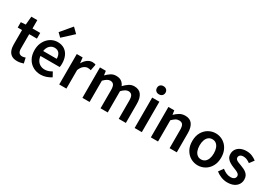

<svg xmlns="http://www.w3.org/2000/svg" viewBox="34 -1964 4292 3034"><g transform="rotate(30 2180.0 -447.5)"><path d="M278 14Q214 14 175.5 -11.5Q137 -37 119.5 -82.5Q102 -128 102 -188V-451H23V-549L110 -555L124 -707H233V-555H374V-451H233V-187Q233 -139 252.5 -114.5Q272 -90 312 -90Q326 -90 341.5 -94Q357 -98 369 -103L391 -7Q369 0 340.5 7Q312 14 278 14Z M705 14Q628 14 566 -21Q504 -56 467.5 -121Q431 -186 431 -277Q431 -345 452.5 -398.5Q474 -452 510.5 -490.5Q547 -529 592.5 -549Q638 -569 687 -569Q762 -569 813 -535.5Q864 -502 890 -442.5Q916 -383 916 -305Q916 -286 914.5 -269.5Q913 -253 910 -242H559Q564 -193 586 -159Q608 -125 642.5 -106.5Q677 -88 722 -88Q757 -88 788 -98.5Q819 -109 850 -128L895 -46Q856 -20 807 -3Q758 14 705 14ZM557 -331H804Q804 -394 775 -430.5Q746 -467 689 -467Q658 -467 630 -451.5Q602 -436 582.5 -406Q563 -376 557 -331ZM685 -647 619 -711 786 -909 875 -822Z M1041 0V-555H1148L1159 -456H1161Q1191 -510 1233 -539.5Q1275 -569 1319 -569Q1341 -569 1355.5 -566Q1370 -563 1382 -557L1360 -444Q1345 -448 1332.5 -450.5Q1320 -453 1302 -453Q1270 -453 1233.5 -427Q1197 -401 1172 -338V0Z M1464 0V-555H1571L1582 -479H1584Q1620 -516 1661 -542.5Q1702 -569 1755 -569Q1816 -569 1852.5 -543Q1889 -517 1908 -470Q1948 -512 1991 -540.5Q2034 -569 2087 -569Q2174 -569 2215.5 -511Q2257 -453 2257 -348V0H2127V-331Q2127 -400 2106.5 -428Q2086 -456 2042 -456Q2016 -456 1987.5 -439Q1959 -422 1926 -388V0H1795V-331Q1795 -400 1774.5 -428Q1754 -456 1710 -456Q1685 -456 1656 -439Q1627 -422 1595 -388V0Z M2417 0V-555H2548V0ZM2483 -652Q2447 -652 2426 -672.5Q2405 -693 2405 -727Q2405 -760 2426 -780.5Q2447 -801 2483 -801Q2517 -801 2539 -780.5Q2561 -760 2561 -727Q2561 -693 2539 -672.5Q2517 -652 2483 -652Z M2713 0V-555H2820L2831 -480H2833Q2870 -517 2914 -543Q2958 -569 3015 -569Q3104 -569 3145 -511Q3186 -453 3186 -348V0H3055V-331Q3055 -400 3034.5 -428Q3014 -456 2969 -456Q2933 -456 2905.5 -438.5Q2878 -421 2844 -388V0Z M3572 14Q3503 14 3442.5 -20.5Q3382 -55 3345 -120.5Q3308 -186 3308 -277Q3308 -370 3345 -435Q3382 -500 3442.5 -534.5Q3503 -569 3572 -569Q3624 -569 3671.5 -549.5Q3719 -530 3756 -492.5Q3793 -455 3814.5 -401Q3836 -347 3836 -277Q3836 -186 3799 -120.5Q3762 -55 3701.5 -20.5Q3641 14 3572 14ZM3572 -94Q3613 -94 3642 -116.5Q3671 -139 3686.5 -180.5Q3702 -222 3702 -277Q3702 -333 3686.5 -374.5Q3671 -416 3642 -438.5Q3613 -461 3572 -461Q3532 -461 3503 -438.5Q3474 -416 3458.5 -374.5Q3443 -333 3443 -277Q3443 -222 3458.5 -180.5Q3474 -139 3503 -116.5Q3532 -94 3572 -94Z M4111 14Q4054 14 3998 -8Q3942 -30 3901 -64L3961 -148Q3998 -119 4035 -102Q4072 -85 4114 -85Q4159 -85 4181 -104Q4203 -123 4203 -152Q4203 -175 4185.5 -190.5Q4168 -206 4140.5 -218Q4113 -230 4084 -241Q4048 -255 4013 -275Q3978 -295 3955 -326Q3932 -357 3932 -403Q3932 -451 3956.5 -488.5Q3981 -526 4026.5 -547.5Q4072 -569 4134 -569Q4192 -569 4238.5 -549Q4285 -529 4318 -502L4258 -422Q4229 -443 4199 -456.5Q4169 -470 4137 -470Q4095 -470 4075 -452.5Q4055 -435 4055 -409Q4055 -387 4070.5 -373Q4086 -359 4112 -348.5Q4138 -338 4168 -327Q4197 -316 4225 -303Q4253 -290 4276 -271Q4299 -252 4312.5 -225Q4326 -198 4326 -159Q4326 -111 4301.5 -71.5Q4277 -32 4229 -9Q4181 14 4111 14Z"/></g></svg>

Font: Noto Sans SC Thin SemiBold
Style: Regular
Weight: 600
Version: Version 2.004-H2;hotconv 1.0.118;makeotfexe 2.5.65603